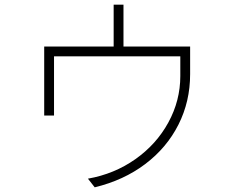

<svg xmlns="http://www.w3.org/2000/svg" viewBox="-20 -732 1002 821"><path d="M466 -533V-712H508V-533H793V-415Q793 -298 743 -199Q693 -100 601 -30.5Q509 39 385 69L356 32Q469 12 559 -51.5Q649 -115 700 -208.5Q751 -302 751 -407V-491H211V-238H169V-533Z"/></svg>

Font: Gmarket Sans TTF Light
Style: Regular
Weight: 300
Designer: Creative Director : Sungho Lee; Art Director : Kiwoong Choi; Project Manager : Sori Yang, Jongwook Yoon; Font Designer :
Foundry: Sandoll Inc.
Version: Version 1.000;hotconv 1.0.109;makeotfexe 2.5.65596